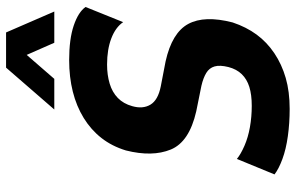

<svg xmlns="http://www.w3.org/2000/svg" viewBox="-191 -773 975 633"><g transform="rotate(-90 296.5 -456.5)"><path d="M254 11Q207 11 164 5Q121 -1 88.5 -13Q56 -25 38 -39L89 -163Q105 -150 132.5 -138Q160 -126 194 -120Q228 -114 264 -114Q301 -114 326.5 -122Q352 -130 368.5 -147Q385 -164 392 -191Q399 -219 394 -236.5Q389 -254 372.5 -264Q356 -274 330 -280L246 -297Q145 -320 120 -381Q95 -442 117 -529Q131 -575 158 -609.5Q185 -644 224 -668Q263 -692 311 -704Q359 -716 415 -716Q484 -716 528.5 -701Q573 -686 590 -662L540 -538Q523 -563 486.5 -577Q450 -591 400 -591Q366 -591 337.5 -582.5Q309 -574 290 -555.5Q271 -537 263 -508Q253 -473 268 -448Q283 -423 328 -414L411 -398Q505 -377 534 -323.5Q563 -270 539 -177Q524 -132 499 -98Q474 -64 437.5 -39.5Q401 -15 356 -2Q311 11 254 11ZM252 -765 390 -924H506L575 -765H472L432 -856L353 -765Z"/></g></svg>

Font: Nunito Sans 7pt Condensed ExtraBold
Style: Italic
Weight: 800
Width: 3
Italic angle: -9°
Designer: Vernon Adams
Foundry: Vernon Adams
Version: Version 3.101;gftools[0.9.27]